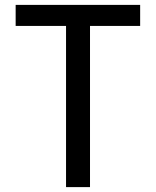

<svg xmlns="http://www.w3.org/2000/svg" viewBox="-20 -765 637 785"><path d="M250 0V-659H44V-745H553V-659H348V0Z"/></svg>

Font: Plus Jakarta Text
Style: Regular
Weight: 400
Designer: Gumpita Rahayu
Foundry: Tokotype Studio
Version: Version 1.000